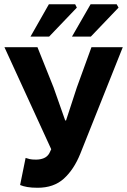

<svg xmlns="http://www.w3.org/2000/svg" viewBox="-20 -875 600 907"><path d="M158 12Q129 12 109 8.5Q89 5 75 -1L101 -129Q110 -126 120 -123.5Q130 -121 150 -121Q171 -121 187.5 -128Q204 -135 213 -151L222 -170L1 -652H157L233 -462L288 -306H292L343 -462L412 -652H560L359 -148Q329 -74 281.5 -31Q234 12 158 12ZM124 -702 211 -855H335L343 -839L212 -702ZM320 -702 408 -855H531L540 -839L409 -702Z"/></svg>

Font: Source Sans 3
Style: Bold
Weight: 700
Designer: Paul D. Hunt
Foundry: Adobe
Version: Version 3.052;hotconv 1.1.0;makeotfexe 2.6.0